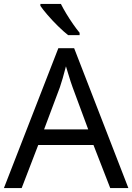

<svg xmlns="http://www.w3.org/2000/svg" viewBox="-20 -964 679 984"><path d="M545 0 459 -221H176L91 0H0L279 -717H360L638 0ZM432 -301 352 -517Q349 -525 342 -546Q335 -567 328.5 -589.5Q322 -612 318 -624Q310 -593 301.5 -563.5Q293 -534 287 -517L206 -301ZM292 -944Q303 -922 319.5 -894.5Q336 -867 354.5 -840.5Q373 -814 388 -796V-784H329Q306 -802 277 -830.5Q248 -859 223.5 -887.5Q199 -916 187 -934V-944Z"/></svg>

Font: Apis
Style: Regular
Weight: 400
Designer: Monotype Design Team
Foundry: Monotype Imaging Inc.
Version: Version 2.000; build 0001